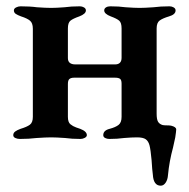

<svg xmlns="http://www.w3.org/2000/svg" viewBox="-20 -437 600 608"><path d="M464 116Q462 103 460 70Q457 37 453.5 23.5Q450 10 441.5 4Q433 -2 414 -2Q397 -2 373 0Q352 3 326 3Q319 3 313 0Q307 -3 307 -9Q307 -24 327 -29Q346 -34 355.5 -41.5Q365 -49 365 -67V-172Q365 -184 360 -187.5Q355 -191 344 -191H215Q205 -191 200 -187Q195 -183 195 -171V-67Q195 -50 203 -43.5Q211 -37 221 -33.5Q231 -30 234 -29Q255 -21 255 -9Q255 -4 248.5 -0.5Q242 3 235 3Q207 3 186 0Q158 -2 142 -2Q126 -2 96 0Q72 3 43 3Q35 3 28.5 0Q22 -3 22 -9Q22 -16 28 -20.5Q34 -25 45 -29Q65 -35 74.5 -42Q84 -49 84 -67V-346Q84 -364 75 -371.5Q66 -379 47 -385Q36 -389 30 -393Q24 -397 24 -404Q24 -410 31 -413.5Q38 -417 45 -417Q75 -417 97 -414Q125 -412 142 -412Q158 -412 184 -414Q205 -417 233 -417Q240 -417 246 -413.5Q252 -410 252 -404Q252 -393 231 -385Q211 -378 203 -371.5Q195 -365 195 -347V-253Q195 -233 219 -233H344Q365 -233 365 -254V-347Q365 -365 357.5 -371.5Q350 -378 331 -385Q310 -393 310 -404Q310 -410 315.5 -413.5Q321 -417 329 -417Q357 -417 378 -414Q406 -412 422 -412Q438 -412 466 -414Q488 -417 517 -417Q524 -417 530 -413.5Q536 -410 536 -404Q536 -391 515 -385Q495 -379 485.5 -372Q476 -365 476 -347V-77Q476 -59 480.5 -51.5Q485 -44 495 -41Q500 -40 508.5 -40Q517 -40 522 -39Q538 -35 538 -27Q538 -22 535 -2L528 30Q516 74 512 117Q511 132 504.5 141.5Q498 151 489 151Q466 151 464 116Z"/></svg>

Font: EB Garamond SemiBold
Style: Regular
Weight: 600
Designer: Georg Duffner and Octavio Pardo
Foundry: Georg Duffner
Version: Version 1.000